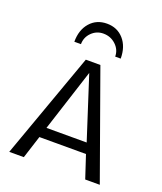

<svg xmlns="http://www.w3.org/2000/svg" viewBox="-124 -736 689 817"><g transform="rotate(20 220.0 -327.5)"><path d="M220 -610Q189 -610 167 -588Q145 -566 145 -535H115Q115 -589 144 -622Q173 -655 220 -655Q267 -655 296 -622Q325 -589 325 -535H300Q300 -566 276.5 -588Q253 -610 220 -610ZM187 -480H253L425 0H359L325 -103H114L81 0H15ZM129 -150H311L220 -432Z"/></g></svg>

Font: Glametrix
Style: Regular
Weight: 500
Designer: gluk
Foundry: gluk
Version: Version 0.40